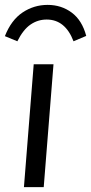

<svg xmlns="http://www.w3.org/2000/svg" viewBox="-39 -766 373 786"><path d="M99 -503H180L140 0H59ZM314 -619 262 -597Q228 -686 152 -686Q116 -686 86 -665.5Q56 -645 32 -597L-19 -618Q7 -684 53.5 -715Q100 -746 156 -746Q212 -746 254.5 -714.5Q297 -683 314 -619Z"/></svg>

Font: Muli
Style: Italic
Weight: 400
Italic angle: -4.541°
Designer: Vernon Adams
Foundry: Vernon Adams
Version: Version 2.001